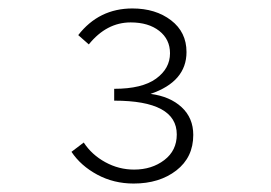

<svg xmlns="http://www.w3.org/2000/svg" viewBox="-20 -828 640 454"><path d="M296 -394Q249 -394 210 -415Q171 -436 149 -469L178 -491Q197 -462 229 -444.5Q261 -427 297 -427Q339 -427 368.5 -449.5Q398 -472 398 -510Q398 -590 250 -590V-618Q316 -618 349 -642Q382 -666 382 -702Q382 -735 356.5 -755Q331 -775 289 -775Q232 -775 190 -723L165 -745Q214 -808 293 -808Q348 -808 384.5 -780Q421 -752 421 -705Q421 -635 336 -606Q382 -600 409.5 -574.5Q437 -549 437 -509Q437 -456 397 -425Q357 -394 296 -394Z"/></svg>

Font: TypoPRO Source Code Pro
Style: Regular
Weight: 300
Monospace: yes
Designer: Paul D. Hunt, Teo Tuominen
Foundry: Adobe Systems Incorporated
Version: Version 2.010;PS 1.0;hotconv 1.0.84;makeotf.lib2.5.63406